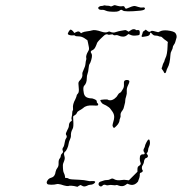

<svg xmlns="http://www.w3.org/2000/svg" viewBox="-20 -725 700 739"><path d="M550 -187Q553 -189 554.5 -187.5Q556 -186 557 -179Q558 -170 554 -161.5Q550 -153 550 -147.5Q550 -142 547 -138L544 -135L547 -130Q551 -125 548.5 -121Q546 -117 543 -117Q540 -117 537 -112Q534 -107 534 -101Q532 -93 529 -89Q526 -85 526 -79.5Q526 -74 528 -71Q533 -66 524 -61Q520 -60 519 -58.5Q518 -57 518 -55.5Q518 -54 518 -49Q517 -41 514.5 -35.5Q512 -30 512 -28Q512 -26 504 -19Q492 -10 478 -15L470 -18L463 -13Q452 -5 436 -11Q430 -14 427 -12.5Q424 -11 414.5 -12.5Q405 -14 399.5 -12.5Q394 -11 390 -12Q379 -17 374 -10Q370 -6 365 -8Q358 -12 359.5 -18.5Q361 -25 370 -27Q377 -29 380.5 -30.5Q384 -32 391.5 -32Q399 -32 404 -35Q412 -40 418 -36Q429 -29 448 -32Q458 -34 467 -32L476 -31L492 -47L509 -64V-73Q509 -83 513.5 -85.5Q518 -88 520.5 -91.5Q523 -95 520.5 -100Q518 -105 518 -114.5Q518 -124 521 -127.5Q524 -131 529 -131Q535 -130 536.5 -133Q538 -136 535 -139Q530 -145 534 -153Q538 -160 538 -163Q538 -166 542.5 -175Q547 -184 550 -187ZM459 -414Q464 -418 471 -417Q478 -416 478 -411Q478 -407 472.5 -396Q467 -385 468 -374.5Q469 -364 465.5 -354Q462 -344 462 -337.5Q462 -331 460 -325Q458 -319 457 -313Q456 -307 452 -301Q443 -290 444 -282Q445 -276 442.5 -270.5Q440 -265 440 -261.5Q440 -258 437 -252Q435 -247 427.5 -239.5Q420 -232 418.5 -232.5Q417 -233 414.5 -237.5Q412 -242 414 -248Q420 -267 419.5 -276.5Q419 -286 413 -295Q407 -303 405 -306Q403 -309 398.5 -312.5Q394 -316 388.5 -319Q383 -322 380 -323Q374 -325 370 -331Q366 -337 366 -339Q366 -341 379.5 -342Q393 -343 396 -341Q397 -339 404.5 -339Q412 -339 420.5 -345Q429 -351 433 -359Q437 -366 441.5 -368Q446 -370 446 -371Q446 -372 452 -380.5Q458 -389 457 -399.5Q456 -410 459 -414ZM536 -607 541 -611 546 -607Q555 -599 561 -605Q564 -608 577 -604L589 -601L598 -605Q606 -609 623 -608Q649 -605 655 -598Q663 -587 658 -575Q656 -570 655 -564.5Q654 -559 649.5 -553Q645 -547 645 -542.5Q645 -538 640.5 -530Q636 -522 636 -514Q634 -479 625 -464Q622 -459 620 -451Q619 -447 617.5 -445Q616 -443 614 -443.5Q612 -444 611 -447Q609 -452 605 -456.5Q601 -461 602.5 -463.5Q604 -466 605.5 -472.5Q607 -479 610 -484Q613 -489 613 -491Q613 -493 617 -502Q624 -515 625 -548Q625 -559 626 -561.5Q627 -564 619 -569Q611 -574 606.5 -579Q602 -584 598 -584Q594 -584 590 -586Q586 -588 578.5 -588Q571 -588 565.5 -594.5Q560 -601 558.5 -598.5Q557 -596 557 -594Q556 -587 542 -585Q532 -584 529 -583Q526 -582 525 -585Q525 -588 527 -592Q529 -597 529.5 -600.5Q530 -604 536 -607ZM490 -612Q498 -614 503 -610Q506 -608 508 -609Q510 -610 514 -609Q518 -608 518 -599Q518 -592 516 -590.5Q514 -589 501 -588Q490 -587 482 -591L474 -594L468 -589Q462 -584 453.5 -584Q445 -584 438 -587.5Q431 -591 425 -589.5Q419 -588 416 -591Q413 -594 405.5 -592Q398 -590 396 -592Q388 -596 378 -586Q354 -564 353 -558Q352 -554 347.5 -544.5Q343 -535 336 -532Q325 -528 332 -519Q334 -516 334 -510Q334 -504 331 -493.5Q328 -483 325 -479Q322 -475 321 -462Q320 -449 317 -441.5Q314 -434 314 -423Q314 -405 304 -395Q300 -391 301 -377.5Q302 -364 306 -357.5Q310 -351 318.5 -348.5Q327 -346 331 -346.5Q335 -347 344 -343Q353 -339 352.5 -334.5Q352 -330 355 -328Q358 -326 358 -323Q358 -320 355.5 -319Q353 -318 338 -319Q312 -321 300 -309Q292 -303 285 -299.5Q278 -296 276 -290.5Q274 -285 268.5 -282Q263 -279 262 -277.5Q261 -276 262 -262Q264 -235 259 -228Q252 -216 253 -201Q253 -196 249 -187.5Q245 -179 244 -171Q243 -163 238.5 -153Q234 -143 230 -141Q224 -136 228 -124Q231 -115 226.5 -104.5Q222 -94 222 -90Q222 -65 226 -59Q229 -53 230 -47Q230 -42 230.5 -41Q231 -40 236 -40Q242 -40 245 -37Q249 -34 286 -33Q306 -32 315 -29.5Q324 -27 333.5 -28Q343 -29 346 -26Q347 -24 345 -21.5Q343 -19 338.5 -16.5Q334 -14 328 -14Q320 -13 318 -11.5Q316 -10 309 -8Q302 -6 296 -10L290 -13L284 -10L278 -6L265 -9Q251 -11 247 -10Q240 -6 214 -15Q203 -18 196.5 -16Q190 -14 177 -14Q164 -14 161.5 -17.5Q159 -21 160 -25Q165 -38 177 -41Q192 -45 194 -64Q196 -73 201 -79Q206 -85 205.5 -97Q205 -109 209.5 -114.5Q214 -120 214 -125Q214 -130 219 -134.5Q224 -139 222 -144Q218 -152 224 -159Q227 -163 230 -181Q231 -188 234 -192Q240 -199 234 -207Q232 -211 238.5 -223Q245 -235 245 -239Q245 -253 253 -258Q258 -260 256 -264.5Q254 -269 256 -276Q258 -283 258 -290Q258 -297 260 -299.5Q262 -302 261 -309Q259 -323 270 -343Q275 -354 275 -357Q275 -360 279.5 -364.5Q284 -369 283.5 -381Q283 -393 282 -401Q281 -409 286 -414Q299 -427 297 -439Q296 -445 302 -457Q308 -469 309 -479.5Q310 -490 311.5 -494Q313 -498 312 -502Q311 -505 312 -510Q313 -515 315.5 -520.5Q318 -526 320 -529Q324 -534 322 -544Q320 -554 318.5 -561.5Q317 -569 316.5 -570Q316 -571 305 -578Q294 -585 282.5 -585Q271 -585 269 -587.5Q267 -590 262 -589Q256 -588 249.5 -589.5Q243 -591 241.5 -593.5Q240 -596 244.5 -603.5Q249 -611 252 -611Q255 -611 261 -605L266 -598L272 -601Q283 -607 288 -601L292 -597L297 -600Q303 -603 315.5 -604.5Q328 -606 334 -608Q345 -612 371 -603Q386 -598 395 -602Q400 -605 403 -603Q416 -597 427 -602Q436 -605 445.5 -606.5Q455 -608 460 -609Q465 -610 470 -606L475 -603L481 -607Q487 -611 490 -612ZM423 -705Q443 -699 450 -701Q458 -703 460 -697Q463 -689 470 -693Q490 -702 498 -702Q501 -702 511.5 -698.5Q522 -695 527 -696Q538 -698 538 -692Q538 -686 520 -684Q459 -678 452 -685Q446 -690 440 -684Q436 -681 427 -680Q397 -679 387 -684Q379 -688 371 -687Q358 -687 358 -695Q358 -697 362 -699.5Q366 -702 370 -702Q375 -702 378.5 -703.5Q382 -705 385 -704Q388 -703 394.5 -703Q401 -703 404.5 -701Q408 -699 414 -702.5Q420 -706 423 -705Z"/></svg>

Font: TT2020 Style D
Style: Italic
Weight: 400
Italic angle: -15°
Version: Version 0.2.000